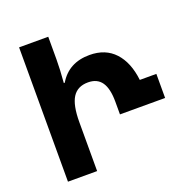

<svg xmlns="http://www.w3.org/2000/svg" viewBox="-127 -836 946 959"><g transform="rotate(-20 346.0 -357.0)"><path d="M74 -714H229V-594Q229 -542 223 -470H228Q280 -558 391 -558Q475 -558 524.5 -504.5Q574 -451 585 -355H673V-227H433V-294Q433 -364 409.5 -398Q386 -432 337 -432Q281 -432 255 -391Q229 -350 229 -260V0H74Z"/></g></svg>

Font: Noto Sans Georgian Bold Narrow
Style: Regular
Weight: 700
Width: 4
Designer: Monotype Design team
Foundry: Monotype Imaging Inc.
Version: Version 1.000